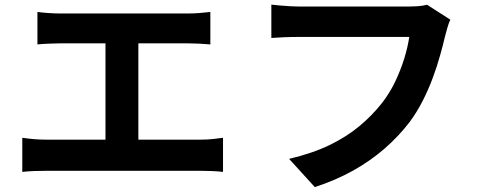

<svg xmlns="http://www.w3.org/2000/svg" viewBox="-20 -749 2040 814"><path d="M138.7 -698.3Q158.7 -695.5 186.1 -693.7Q213.4 -691.9 233.6 -691.9H778.2Q801.2 -691.9 825.9 -693.8Q850.6 -695.7 871.8 -698.3V-560.7Q849.6 -562.7 824.8 -563.9Q800 -565.2 778.2 -565.2H233.6Q213.7 -565.2 186 -563.9Q158.3 -562.7 138.7 -560.7ZM427.2 -82.6V-621.5H566.6V-82.6ZM74.5 -164.9Q98.4 -161.3 124.1 -159.1Q149.9 -157 172.8 -157H832.4Q859.2 -157 882.9 -159.6Q906.5 -162.3 925.5 -164.9V-20.2Q904.2 -23 877 -23.9Q849.9 -24.8 832.4 -24.8H172.8Q150.7 -24.8 125 -23.9Q99.4 -23 74.5 -20.2Z M1889.2 -665.6Q1882.3 -651.5 1876.9 -632.1Q1871.5 -612.7 1867.1 -596.3Q1858.6 -559.8 1845.8 -514.1Q1833.1 -468.4 1814.9 -419.2Q1796.7 -370.1 1772.3 -322Q1747.9 -273.9 1716.8 -231.9Q1671.6 -172.6 1611.9 -120.3Q1552.3 -68 1478.1 -26.4Q1403.9 15.2 1314.6 44.2L1205.7 -75.5Q1305.4 -99.1 1377.8 -134.3Q1450.3 -169.6 1504 -214.5Q1557.7 -259.4 1597.6 -310Q1630.9 -352 1654.6 -401.2Q1678.2 -450.4 1693.6 -500Q1708.9 -549.5 1715.1 -592.4Q1700.3 -592.4 1665.5 -592.4Q1630.7 -592.4 1584.5 -592.4Q1538.2 -592.4 1487.6 -592.4Q1437.1 -592.4 1389.9 -592.4Q1342.7 -592.4 1305.3 -592.4Q1267.9 -592.4 1249.4 -592.4Q1215 -592.4 1182.6 -591.1Q1150.1 -589.8 1130.4 -588.1V-729.4Q1145.7 -727.6 1167.1 -725.7Q1188.4 -723.8 1211 -722.5Q1233.6 -721.2 1249.6 -721.2Q1265.4 -721.2 1295.3 -721.2Q1325.3 -721.2 1364 -721.2Q1402.7 -721.2 1445.3 -721.2Q1488 -721.2 1530.2 -721.2Q1572.4 -721.2 1609.4 -721.2Q1646.5 -721.2 1673.6 -721.2Q1700.7 -721.2 1712.4 -721.2Q1727.4 -721.2 1749.1 -722.5Q1770.8 -723.8 1790.5 -728.9Z"/></svg>

Font: Noto Sans TC Thin
Style: Regular
Weight: 100
Designer: Ryoko NISHIZUKA 西塚涼子 (kana, bopomofo & ideographs); Paul D. Hunt (Latin, Greek & Cyrillic); Sandoll Communications 산돌커뮤니
Foundry: Adobe
Version: Version 2.004-H2;hotconv 1.0.118;makeotfexe 2.5.65603